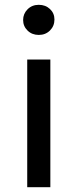

<svg xmlns="http://www.w3.org/2000/svg" viewBox="-20 -777 323 797"><path d="M206 -696Q206 -669 187.5 -650.5Q169 -632 141 -632Q113 -632 94.5 -650Q76 -668 76 -694Q76 -720 94.5 -738.5Q113 -757 141 -757Q169 -757 187.5 -739.5Q206 -722 206 -696ZM189 0H93V-530H189Z"/></svg>

Font: false
Style: Regular
Weight: 500
Designer: Julieta Ulanovsky
Foundry: Julieta Ulanovsky
Version: Version 7.222;hotconv 1.0.109;makeotfexe 2.5.65596